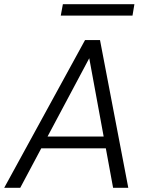

<svg xmlns="http://www.w3.org/2000/svg" viewBox="-32 -890 705 910"><path d="M-12 0 371 -700H442L576 0H504L391 -614L64 0ZM118 -187 146 -243H498L508 -187ZM256 -816 266 -870H605L596 -816Z"/></svg>

Font: DM Sans 20pt Light
Style: Italic
Weight: 300
Italic angle: -10°
Version: Version 4.004;gftools[0.9.30]